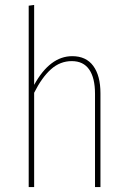

<svg xmlns="http://www.w3.org/2000/svg" viewBox="-20 -756 517 776"><path d="M386 -379V0H364V-377Q364 -441 340.5 -475Q317 -509 270 -509Q223 -509 186 -476Q149 -443 118 -381V0H96V-733L118 -736V-413Q182 -529 272 -529Q328 -529 357 -489.5Q386 -450 386 -379Z"/></svg>

Font: Fira Sans Extra Condensed Thin
Style: Regular
Weight: 250
Width: 1
Designer: Carrois Corporate & Edenspiekermann AG
Foundry: Carrois Corporate GbR & Edenspiekermann AG
Version: Version 4.203